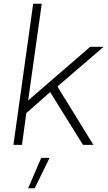

<svg xmlns="http://www.w3.org/2000/svg" viewBox="-20 -777 580 1030"><path d="M52 0 158 -757H204L131 -238L464 -526H536L288 -313L481 0H425L249 -283L121 -170L98 0ZM131 233 201 70H246L166 233Z"/></svg>

Font: Plus Jakarta Sans ExtraLight
Style: Italic
Weight: 200
Italic angle: -8°
Designer: Gumpita Rahayu
Foundry: Tokotype
Version: Version 2.071; ttfautohint (v1.8.4.7-5d5b);gftools[0.9.29]